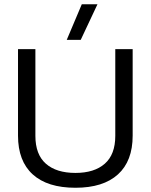

<svg xmlns="http://www.w3.org/2000/svg" viewBox="-20 -876 711 906"><path d="M295 -688 366 -856H440L361 -688ZM336 10Q204 10 134.5 -53Q65 -116 65 -236V-644H147V-235Q147 -147 196.5 -103.5Q246 -60 336 -60Q425 -60 474.5 -103.5Q524 -147 524 -235V-644H606V-236Q606 -116 536.5 -53Q467 10 336 10Z"/></svg>

Font: Kanit Light
Style: Regular
Weight: 300
Designer: Katatrad Team
Foundry: CadsonDemak
Version: Version 2.000; ttfautohint (v1.8.3)